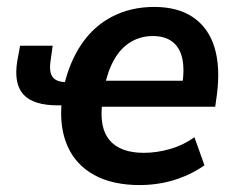

<svg xmlns="http://www.w3.org/2000/svg" viewBox="-20 -524 674 554"><path d="M383 10Q305 10 252 -19Q199 -48 175 -102Q151 -156 158 -229L167 -220H147Q76 -220 47.5 -251.5Q19 -283 30 -349L38 -392H132L126 -349Q121 -316 132 -301.5Q143 -287 172 -287H188L164 -273Q180 -345 215.5 -397Q251 -449 304.5 -476.5Q358 -504 425 -504Q494 -504 538 -473.5Q582 -443 599 -387Q616 -331 606 -252L601 -216H261L275 -226Q266 -154 297 -118.5Q328 -83 395 -83Q432 -83 470.5 -94Q509 -105 541 -128L570 -47Q543 -28 511.5 -15Q480 -2 448 4Q416 10 383 10ZM421 -420Q386 -420 357.5 -403Q329 -386 310 -353Q291 -320 282 -275L275 -291H523L505 -273Q513 -323 506 -355Q499 -387 477.5 -403.5Q456 -420 421 -420Z"/></svg>

Font: Nunito Sans 10pt SemiCondensed
Style: Bold Italic
Weight: 700
Width: 4
Italic angle: -9°
Designer: Vernon Adams
Foundry: Vernon Adams
Version: Version 3.101;gftools[0.9.27]